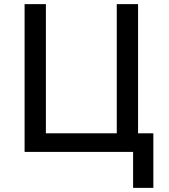

<svg xmlns="http://www.w3.org/2000/svg" viewBox="-20 -735 819 929"><path d="M624 174V0H99V-715H202V-90H545V-715H648V-90H722V174Z"/></svg>

Font: Wix Madefor Text Medium
Style: Regular
Weight: 500
Designer: Dalton Maag Ltd
Foundry: Dalton Maag Ltd
Version: Version 3.100